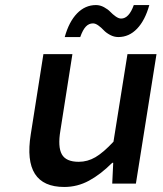

<svg xmlns="http://www.w3.org/2000/svg" viewBox="-20 -723 640 756"><path d="M234.9 -577.1Q251.5 -637.2 283.4 -670.2Q315.4 -703.1 357.9 -703.1Q374 -703.1 389.4 -694.8Q404.8 -686.5 414.3 -676.5Q423.8 -666.5 435.5 -658.2Q447.3 -649.9 457 -649.9Q487.8 -649.9 506.8 -703.1H567.9Q551.3 -643.1 519.8 -610.1Q488.3 -577.1 445.8 -577.1Q429.2 -577.1 413.6 -585.4Q397.9 -593.8 388.4 -604Q378.9 -614.3 367.4 -622.6Q356 -630.9 346.2 -630.9Q330.1 -630.9 318.1 -618.4Q306.2 -606 295.9 -577.1ZM232.9 13.2Q67.9 13.2 101.1 -193.8L150.9 -509.8H265.1L217.8 -209Q207 -145 223.4 -115.5Q239.7 -85.9 290 -85.9Q324.7 -85.9 355.7 -104Q386.7 -122.1 426.8 -165L481.9 -509.8H596.2L515.1 0H421.9L425.8 -82H421.9Q376 -36.1 330.3 -11.5Q284.7 13.2 232.9 13.2Z"/></svg>

Font: Office Code Pro Medium Italic
Style: Regular
Weight: 500
Italic angle: -9°
Designer: Nathan Rutzky & Paul D. Hunt
Foundry: Adobe Systems Incorporated
Version: Version 1.004;PS 001.004;hotconv 1.0.70;makeotf.lib2.5.58329